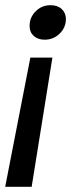

<svg xmlns="http://www.w3.org/2000/svg" viewBox="-31 -484 299 740"><path d="M83 -384Q83 -417 106.5 -440.5Q130 -464 164 -464Q191 -464 207 -449Q223 -434 223 -411Q223 -378 199 -354.5Q175 -331 141 -331Q115 -331 99 -345.5Q83 -360 83 -384ZM86 -262H171L91 236H-11Z"/></svg>

Font: Niramit Medium
Style: Italic
Weight: 500
Italic angle: -10°
Designer: Katatrad Aksorn Co.,Ltd.
Foundry: Cadson Demak Co.,Ltd.
Version: Version 1.000; ttfautohint (v1.6)